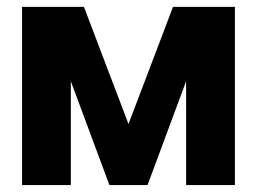

<svg xmlns="http://www.w3.org/2000/svg" viewBox="-20 -536 744 556"><path d="M407.2 0H296.9L185.1 -300.8V0H43.9V-516.1H223.1L352.1 -176.8L481 -516.1H660.2V0H519V-300.8Z"/></svg>

Font: LT Superior
Style: Bold
Weight: 400
Designer: Daniel Lyons
Foundry: LyonsType
Version: Version 1.000